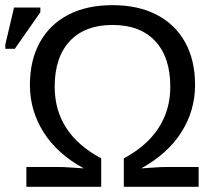

<svg xmlns="http://www.w3.org/2000/svg" viewBox="-54 -718 826 738"><path d="M378.4 -698.2Q477.1 -698.2 548.1 -661.4Q619.1 -624.5 657.5 -555.7Q695.8 -486.8 695.8 -391.1Q695.8 -293 643.3 -210Q590.8 -127 488.8 -70.8Q514.2 -72.3 539.6 -74.2Q564.9 -76.2 590.3 -76.2H709.5V0H421.9V-109.4Q509.3 -155.8 554.9 -225.3Q600.6 -294.9 600.6 -384.8Q600.6 -498 542.5 -560.1Q484.4 -622.1 378.9 -622.1Q272.5 -622.1 214.4 -560.1Q156.2 -498 156.2 -384.8Q156.2 -204.6 335 -109.4V0H47.4V-76.2H166.5Q191.9 -76.2 217.3 -74.2Q242.7 -72.3 268.1 -70.8Q166.5 -126 113.8 -209.2Q61 -292.5 61 -391.1Q61 -486.8 99.4 -555.7Q137.7 -624.5 208.7 -661.4Q279.8 -698.2 378.4 -698.2ZM101.1 -670.9 2.9 -530.3H-33.7V-546.4L0 -689H101.1Z"/></svg>

Font: Arimo Nerd Font
Style: Regular
Weight: 400
Designer: Steve Matteson
Foundry: Monotype Imaging Inc.
Version: Version 1.33;Nerd Fonts 3.2.1